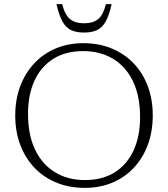

<svg xmlns="http://www.w3.org/2000/svg" viewBox="-20 -902 816 932"><path d="M384.5 -692.5Q459.5 -692.5 521.5 -667Q583.5 -641.5 628.2 -595Q673 -548.5 697.2 -484Q721.5 -419.5 721.5 -341.5Q721.5 -263.5 697.5 -199Q673.5 -134.5 629.5 -87.5Q585.5 -40.5 525 -15.2Q464.5 10 391.5 10Q316.5 10 254.5 -15.2Q192.5 -40.5 147.8 -87.2Q103 -134 78.5 -198.5Q54 -263 54 -340.5Q54 -419 78.2 -483.5Q102.5 -548 146.5 -594.8Q190.5 -641.5 251 -667Q311.5 -692.5 384.5 -692.5ZM392 -28Q478 -28 537.8 -66Q597.5 -104 628.8 -172.8Q660 -241.5 660 -333Q660 -435 625.8 -506.8Q591.5 -578.5 529.2 -616.2Q467 -654 384 -654Q298.5 -654 238.5 -616.2Q178.5 -578.5 147.2 -510Q116 -441.5 116 -349.5Q116 -247.5 150.2 -175.8Q184.5 -104 246.8 -66Q309 -28 392 -28ZM388 -789Q432.5 -789 457 -809.8Q481.5 -830.5 494 -882H522Q510 -828 493.2 -798Q476.5 -768 451.2 -756Q426 -744 388 -744Q350 -744 324.8 -756Q299.5 -768 283 -798Q266.5 -828 254 -882H282Q294.5 -830.5 319.2 -809.8Q344 -789 388 -789Z"/></svg>

Font: Newsreader 14pt Light
Style: Regular
Weight: 300
Designer: Hugues Gentile
Foundry: Production Type
Version: Version 1.003